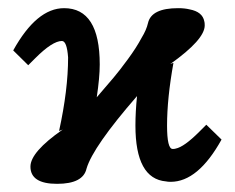

<svg xmlns="http://www.w3.org/2000/svg" viewBox="-20 -431 572 468"><path d="M12.2 -308.1Q69.3 -411.1 136.2 -411.1Q223.1 -411.1 223.1 -273.9Q223.1 -242.2 215.8 -193.8Q243.2 -225.6 256.8 -241.7Q270.5 -257.8 291.5 -286.4Q312.5 -314.9 325.2 -338.9Q336.9 -357.9 340.8 -375Q349.1 -411.1 414.1 -411.1Q430.2 -411.1 441.9 -408.2Q473.6 -402.3 478 -378.9Q479 -376 479 -369.1Q479 -334.5 395 -274.9Q396.5 -275.4 398.9 -276.4Q401.4 -277.3 402.8 -277.8Q387.2 -191.4 387.2 -125Q387.2 -67.9 400.9 -67.9Q406.2 -67.9 408.2 -68.8Q428.7 -72.8 465.8 -109.9L482.9 -127L520 -90.8Q462.9 12.2 396 12.2Q388.7 12.2 384.8 11.2Q310.1 4.9 310.1 -125Q310.1 -158.2 314 -196.8Q206.5 -73.2 190.9 -20Q182.6 17.1 119.1 17.1Q54.2 17.1 54.2 -24.9Q54.2 -60.5 132.8 -115.2Q131.3 -114.7 128.4 -113.5Q125.5 -112.3 124 -111.8Q146 -211.9 146 -291Q143.1 -331.1 130.9 -331.1Q107.9 -331.1 65.9 -289.1L48.8 -272Z"/></svg>

Font: Common Serif
Style: Bold
Weight: 700
Designer: Philipp H. Poll, Khaled Hosny
Foundry: Stefan Peev, Context Ltd.
Version: Version 1.026